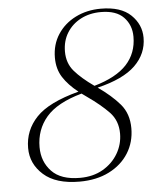

<svg xmlns="http://www.w3.org/2000/svg" viewBox="-53 -771 705 828"><g transform="rotate(-5 300.0 -357.5)"><path d="M500.5 -200Q500.5 -140 470.8 -92.5Q441 -45 386.5 -17.5Q332 10 258.5 10Q156 10 102.8 -37.5Q49.5 -85 49.5 -153.5Q49.5 -230 102.8 -286.2Q156 -342.5 287 -377Q244.5 -410.5 221.5 -446.5Q198.5 -482.5 198.5 -531.5Q198.5 -588.5 227 -632.2Q255.5 -676 304.5 -700.5Q353.5 -725 414 -725Q500.5 -725 543.8 -683.2Q587 -641.5 587 -584.5Q587 -515 535.2 -464.5Q483.5 -414 371 -387Q429 -346.5 464.8 -304.8Q500.5 -263 500.5 -200ZM244 -554Q244 -503.5 274 -468.8Q304 -434 358 -396Q454 -423.5 499 -472.5Q544 -521.5 544 -592.5Q544 -643 511.5 -676.8Q479 -710.5 413 -710.5Q364 -710.5 325.8 -690.5Q287.5 -670.5 265.8 -635.2Q244 -600 244 -554ZM99 -153Q99 -90.5 139 -48.2Q179 -6 261.5 -6Q318.5 -6 360.8 -30.5Q403 -55 426.5 -95Q450 -135 450 -181.5Q450 -237.5 414.5 -274.5Q379 -311.5 321 -352Q309.5 -360 299.5 -367.5Q192 -337.5 145.5 -283Q99 -228.5 99 -153Z"/></g></svg>

Font: Newsreader Display Light
Style: Italic
Weight: 300
Italic angle: -17°
Designer: Hugues Gentile
Foundry: Production Type
Version: Version 1.001